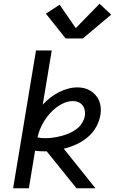

<svg xmlns="http://www.w3.org/2000/svg" viewBox="-20 -1004 640 1024"><path d="M50 0 172 -735H256L208 -446Q226 -466 248 -483Q270 -500 293.5 -512Q317 -524 342.5 -531Q368 -538 393 -538Q412 -538 430 -533.5Q448 -529 463 -519.5Q478 -510 490 -496.5Q502 -483 508.5 -467Q515 -451 517 -432Q519 -413 516 -394Q511 -360 493.5 -328Q476 -296 448 -272.5Q420 -249 387 -234Q354 -219 320 -211L489 0H388L229 -197Q226 -197 222 -197Q218 -197 215 -197Q203 -197 191 -197.5Q179 -198 167 -200L134 0ZM221 -267Q242 -267 263 -270Q284 -273 305.5 -278.5Q327 -284 347.5 -292.5Q368 -301 386.5 -314.5Q405 -328 417 -347Q429 -366 433 -388Q435 -402 432 -416.5Q429 -431 420.5 -442Q412 -453 398.5 -459Q385 -465 371 -465Q347 -465 324.5 -456Q302 -447 282 -432Q262 -417 245.5 -398.5Q229 -380 216 -359Q203 -338 194 -316Q185 -294 180 -271Q190 -269 200 -268Q210 -267 221 -267ZM330 -799 225 -931 298 -979 384 -854 511 -984 573 -926 422 -799Z"/></svg>

Font: Iosevka Curly Extended
Style: Italic
Weight: 400
Width: 7
Italic angle: -9°
Monospace: yes
Designer: Belleve Invis
Foundry: Belleve Invis
Version: Version 11.1.0; ttfautohint (v1.8.3)